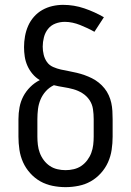

<svg xmlns="http://www.w3.org/2000/svg" viewBox="-20 -763 540 791"><path d="M250 8Q223 8 196 2.5Q169 -3 146 -16Q123 -29 104.5 -49.5Q86 -70 75 -94.5Q64 -119 60 -146Q56 -173 56 -200V-272Q56 -297 60.5 -321Q65 -345 76 -366Q87 -387 104.5 -404.5Q122 -422 144 -433Q127 -443 114 -458.5Q101 -474 93 -492Q85 -510 82 -529.5Q79 -549 79 -569Q79 -591 83 -613.5Q87 -636 96 -656.5Q105 -677 120 -694Q135 -711 154.5 -722Q174 -733 196 -738Q218 -743 240 -743Q285 -743 327.5 -728.5Q370 -714 408 -692L369 -632Q355 -640 340 -647Q325 -654 310 -660Q295 -666 279 -669.5Q263 -673 247 -673Q227 -673 208.5 -666Q190 -659 178 -644Q166 -629 161 -609.5Q156 -590 156 -571Q156 -554 160 -537.5Q164 -521 173.5 -507.5Q183 -494 199 -487Q215 -480 231 -476.5Q247 -473 263.5 -470Q280 -467 296.5 -463Q313 -459 328.5 -453.5Q344 -448 359 -440.5Q374 -433 387 -422.5Q400 -412 410.5 -399Q421 -386 428 -370.5Q435 -355 438.5 -339Q442 -323 443 -306Q444 -289 444 -272V-200Q444 -173 440 -146Q436 -119 425 -94.5Q414 -70 395.5 -49.5Q377 -29 354 -16Q331 -3 304 2.5Q277 8 250 8ZM250 -62Q267 -62 284 -66Q301 -70 315 -79.5Q329 -89 339.5 -103Q350 -117 356 -133Q362 -149 364 -166Q366 -183 366 -200V-272Q366 -293 363 -313.5Q360 -334 348.5 -351Q337 -368 319.5 -379Q302 -390 282 -395.5Q262 -401 242 -404Q222 -407 202 -412Q183 -403 169 -387.5Q155 -372 147 -353Q139 -334 136.5 -313.5Q134 -293 134 -272V-200Q134 -183 136 -166Q138 -149 144 -133Q150 -117 160.5 -103Q171 -89 185 -79.5Q199 -70 216 -66Q233 -62 250 -62Z"/></svg>

Font: Iosevka www.saffi
Style: Regular
Weight: 400
Monospace: yes
Designer: Belleve Invis
Foundry: Belleve Invis
Version: Version 22.0.2; ttfautohint (v1.8.3)